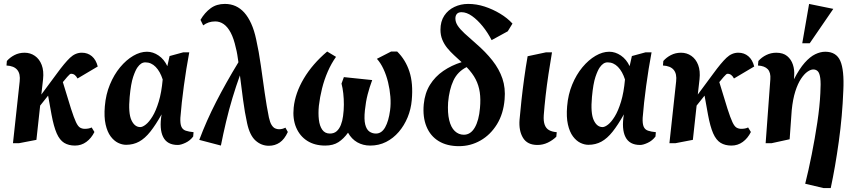

<svg xmlns="http://www.w3.org/2000/svg" viewBox="-20 -728 4357 976"><path d="M45.9 0 80 -314Q89 -391 13 -395L14.9 -418Q30.4 -436 53.6 -448Q76.9 -460 104.9 -460Q134.4 -460 157.4 -443.9Q180.5 -427.9 192 -397.8Q203.5 -367.7 198.9 -325L190.1 -247.4L269 -354Q308.7 -408.5 335.9 -434.3Q363.1 -460.1 396 -460.1Q425.7 -460.1 447 -442.2Q468.2 -424.3 476.9 -390L374 -329Q368.1 -340.3 360.3 -346.6Q352.4 -353 341.1 -353Q337.9 -353 333.7 -349.4Q329.5 -345.9 321.6 -336.9Q313.6 -327.9 299.5 -310.6L341.1 -175Q356 -128.7 366.3 -106.9Q376.6 -85.1 387.4 -79.1Q398.1 -73.1 411.1 -73.1Q420.1 -73.1 429.4 -74.7Q438.6 -76.4 445.9 -80.1L460 -57Q444.2 -25.2 418.8 -6.6Q393.4 12 361 12Q329 12 306.1 -1.9Q283.3 -15.9 268.2 -50.2Q253.2 -84.5 242 -144.9L224.5 -241.9L184.1 -191.2L165.1 -17.1L76.1 0Z M621 8.1Q601 8.1 580.2 -1.9Q559.5 -12 542.5 -34.6Q525.5 -57.3 516.9 -95.2Q508.3 -133.1 512.9 -187.9Q517.9 -248.1 538.8 -298.4Q559.6 -348.8 590.7 -386.2Q621.9 -423.6 657.4 -444.3Q692.9 -465 727 -465Q758.1 -465 786.4 -445.6Q814.6 -426.2 830.6 -391.7L842.1 -443.1L911.9 -462.1H942.1Q926.5 -379.1 914.6 -291.1Q902.6 -203 896.9 -129Q895.5 -99.1 902 -84.1Q908.5 -69 924.2 -63.7Q939.9 -58.4 963.9 -56.1L962 -34Q946.2 -13 922.8 -2.1Q899.4 8.9 883.9 8.9Q829.7 8.9 809.4 -31.6Q789 -72.1 801.4 -146.6Q771.4 -93.1 744.1 -58.7Q716.7 -24.2 687.2 -8.1Q657.6 8.1 621 8.1ZM693.1 -82Q704.7 -82 721.3 -95Q737.9 -108 755.3 -136.4Q772.7 -164.7 786.9 -211.3Q801.1 -257.9 807 -324Q794 -364.6 771.4 -387.8Q748.7 -411 719.1 -411Q707.2 -411 697.7 -404.8Q688.1 -398.6 679.1 -385.9Q668.4 -371.1 656.9 -337.2Q645.4 -303.2 639.1 -234.9Q631.6 -153.1 647.9 -117.6Q664.1 -82 693.1 -82Z M993 -16.9Q1029.5 -114.5 1079.1 -211Q1128.6 -307.5 1192 -411.6Q1189.1 -432.6 1186.1 -450.9Q1183.1 -469.2 1179 -484Q1168.6 -532.1 1152.8 -561.9Q1137 -591.6 1117.1 -605.4Q1097.3 -619.1 1074.1 -619.1Q1056.3 -619.1 1041.2 -614.1Q1026.1 -609 1012.9 -599L999.1 -627Q1020.6 -663.8 1050.6 -685.9Q1080.6 -708.1 1122.9 -708.1Q1153 -708.1 1177.6 -697Q1202.1 -685.9 1221.9 -663.9Q1241.6 -641.9 1257 -607.9Q1272.4 -574 1282.1 -528.1Q1296 -466 1305.9 -395.4Q1315.7 -324.9 1325.6 -256.1Q1335.4 -187.3 1346.9 -131Q1352.4 -105.8 1360.6 -92.8Q1368.7 -79.9 1378.6 -75.4Q1388.5 -71 1398.1 -71Q1407.6 -71 1415.7 -73.2Q1423.9 -75.5 1430.9 -79.1L1443.1 -57.1Q1426 -19.8 1401.8 -3.4Q1377.6 13 1346.9 13Q1308.4 13 1278.9 -13.6Q1249.4 -40.1 1236.1 -101.9Q1224.3 -155.5 1215.8 -219.1Q1207.4 -282.8 1199.6 -344.8Q1180.1 -291.1 1161.9 -230.8Q1143.7 -170.4 1129.1 -108.6Q1114.5 -46.8 1102.9 11.9Z M1633.1 12Q1579.5 12 1541.6 -12.2Q1503.8 -36.4 1485.4 -80Q1467 -123.6 1472.9 -181.1Q1480.4 -254.4 1524.2 -328.5Q1568.1 -402.6 1643.1 -466.1L1688.1 -439Q1664 -405.2 1646.1 -364Q1628.1 -322.7 1617.1 -278.4Q1606 -234.1 1600.9 -190Q1597.2 -152 1600.9 -120Q1604.5 -88 1618.1 -68.6Q1631.7 -49.1 1657 -49.1Q1677.9 -49.1 1691.3 -60.9Q1704.7 -72.7 1712.7 -92.9Q1720.7 -113 1723.9 -138Q1727.9 -166.6 1728 -195.9Q1728.1 -225.3 1725 -253.1Q1721.9 -281 1716 -303L1728 -336L1872 -321Q1858.5 -285 1848.9 -248Q1839.4 -211 1834.9 -167Q1830.1 -121 1836.5 -95.4Q1842.9 -69.9 1857.5 -59.5Q1872.1 -49.1 1891 -49.1Q1920 -49.1 1937.9 -80.9Q1955.7 -112.6 1962.9 -166.9Q1967.4 -200 1964.4 -236.8Q1961.5 -273.5 1952.7 -309.8Q1943.9 -346 1929.3 -377.3Q1914.7 -408.5 1895.9 -429L1968.1 -466H1999Q2041.5 -424.5 2061.2 -364.1Q2080.9 -303.8 2073.1 -218.9Q2069.2 -173.3 2052.1 -131.6Q2034.9 -90 2007.1 -57.5Q1979.2 -25 1942.6 -6.5Q1905.9 12 1862 12Q1825.5 12 1796.2 -4.6Q1767 -21.3 1749.1 -53.5Q1727.4 -23 1700.6 -5.5Q1673.7 12 1633.1 12Z M2313.1 15Q2252 15 2209.8 -10.8Q2167.6 -36.6 2147.9 -84.8Q2128.1 -133 2134.1 -198Q2139.5 -254.5 2165.5 -296.6Q2191.5 -338.6 2233.4 -367.4Q2275.3 -396.1 2326.5 -412Q2307.4 -429.8 2288.4 -447.1Q2269.5 -464.4 2253.8 -483.6Q2238 -502.9 2228.5 -525.9Q2219 -549 2219 -577Q2219 -619 2238.3 -648.3Q2257.6 -677.5 2289.9 -692.8Q2322.1 -708.1 2360.1 -708.1Q2402 -708.1 2443.6 -694.6Q2485.1 -681 2522.1 -658.7Q2559.1 -636.5 2585.1 -608.1L2561.1 -568.9L2479.1 -524Q2459.6 -562.3 2433.4 -594.6Q2407.1 -626.9 2379.6 -646.4Q2352.1 -666 2326 -666Q2310.5 -666 2302.7 -657.5Q2294.9 -649 2294.9 -634Q2294.9 -615.5 2306.6 -597.6Q2318.4 -579.7 2341.4 -558.3Q2364.5 -536.9 2399.1 -506.9Q2448.5 -464.4 2483.1 -420.5Q2517.7 -376.6 2534 -328.5Q2550.2 -280.4 2545.1 -223Q2539.1 -149.6 2506.1 -96.1Q2473 -42.5 2422.5 -13.8Q2372 15 2313.1 15ZM2337.9 -43.1Q2372.4 -43.1 2393.5 -79.6Q2414.6 -116 2419.9 -179.1Q2424 -224.1 2418.8 -259.2Q2413.6 -294.3 2398 -324.8Q2382.4 -355.3 2352 -386.9Q2306 -364 2284.8 -318.4Q2263.6 -272.9 2257.9 -208Q2254.5 -154.5 2263.4 -117.4Q2272.2 -80.4 2291.9 -61.7Q2311.5 -43.1 2337.9 -43.1Z M2712.1 8.9Q2660.6 8.9 2638.6 -27.4Q2616.5 -63.6 2621.1 -120.1Q2624.8 -163.5 2630.7 -217.6Q2636.6 -271.8 2644.6 -329.8Q2652.5 -387.9 2662.1 -442.1L2756.1 -462.1H2786Q2776.7 -407.7 2768.1 -351Q2759.5 -294.2 2753.5 -240.8Q2747.5 -187.4 2744.1 -142.1Q2742.1 -112.1 2748.9 -93.7Q2755.6 -75.2 2770.9 -66.6Q2786.1 -58 2810.1 -56L2807.9 -33Q2789.2 -14.8 2764.4 -2.9Q2739.6 8.9 2712.1 8.9Z M2971 8.1Q2951 8.1 2930.2 -1.9Q2909.5 -12 2892.5 -34.6Q2875.5 -57.3 2866.9 -95.2Q2858.3 -133.1 2862.9 -187.9Q2867.9 -248.1 2888.8 -298.4Q2909.6 -348.8 2940.7 -386.2Q2971.9 -423.6 3007.4 -444.3Q3042.9 -465 3077 -465Q3108.1 -465 3136.4 -445.6Q3164.6 -426.2 3180.6 -391.7L3192.1 -443.1L3261.9 -462.1H3292.1Q3276.5 -379.1 3264.6 -291.1Q3252.6 -203 3246.9 -129Q3245.5 -99.1 3252 -84.1Q3258.5 -69 3274.2 -63.7Q3289.9 -58.4 3313.9 -56.1L3312 -34Q3296.2 -13 3272.8 -2.1Q3249.4 8.9 3233.9 8.9Q3179.7 8.9 3159.4 -31.6Q3139 -72.1 3151.4 -146.6Q3121.4 -93.1 3094.1 -58.7Q3066.7 -24.2 3037.2 -8.1Q3007.6 8.1 2971 8.1ZM3043.1 -82Q3054.7 -82 3071.3 -95Q3087.9 -108 3105.3 -136.4Q3122.7 -164.7 3136.9 -211.3Q3151.1 -257.9 3157 -324Q3144 -364.6 3121.4 -387.8Q3098.7 -411 3069.1 -411Q3057.2 -411 3047.7 -404.8Q3038.1 -398.6 3029.1 -385.9Q3018.4 -371.1 3006.9 -337.2Q2995.4 -303.2 2989.1 -234.9Q2981.6 -153.1 2997.9 -117.6Q3014.1 -82 3043.1 -82Z M3382.9 0 3417 -314Q3426 -391 3350 -395L3351.9 -418Q3367.4 -436 3390.6 -448Q3413.9 -460 3441.9 -460Q3471.4 -460 3494.4 -443.9Q3517.5 -427.9 3529 -397.8Q3540.5 -367.7 3535.9 -325L3527.1 -247.4L3606 -354Q3645.7 -408.5 3672.9 -434.3Q3700.1 -460.1 3733 -460.1Q3762.7 -460.1 3784 -442.2Q3805.2 -424.3 3813.9 -390L3711 -329Q3705.1 -340.3 3697.3 -346.6Q3689.4 -353 3678.1 -353Q3674.9 -353 3670.7 -349.4Q3666.5 -345.9 3658.6 -336.9Q3650.6 -327.9 3636.5 -310.6L3678.1 -175Q3693 -128.7 3703.3 -106.9Q3713.6 -85.1 3724.4 -79.1Q3735.1 -73.1 3748.1 -73.1Q3757.1 -73.1 3766.4 -74.7Q3775.6 -76.4 3782.9 -80.1L3797 -57Q3781.2 -25.2 3755.8 -6.6Q3730.4 12 3698 12Q3666 12 3643.1 -1.9Q3620.3 -15.9 3605.2 -50.2Q3590.2 -84.5 3579 -144.9L3561.5 -241.9L3521.1 -191.2L3502.1 -17.1L3413.1 0Z M4166 228 4073.1 206Q4090 139 4106.2 57.5Q4122.4 -24 4134.8 -106Q4147.1 -188 4150.1 -255Q4153.1 -304.9 4149.7 -330.7Q4146.2 -356.5 4137.2 -365.7Q4128.2 -374.9 4114 -374.9Q4101.1 -374.9 4084.8 -363.6Q4068.5 -352.4 4052.1 -327.9Q4035.6 -303.4 4022.9 -263.7Q4010.2 -224 4004.6 -167.7L3994 -20.1L3901.9 0H3872L3895.9 -325Q3898.6 -359.2 3882.9 -376.1Q3867.1 -393 3832.9 -395L3835.1 -418Q3851.8 -436.9 3875.4 -448.4Q3899.1 -460 3926 -460Q3960.7 -460 3981.3 -443.1Q4001.9 -426.1 4010.6 -399.4Q4019.4 -372.7 4017 -343L4016 -325.2Q4043.5 -378.5 4070.6 -409.1Q4097.7 -439.6 4124.1 -452.3Q4150.4 -465 4175.1 -465Q4231.1 -465 4251.5 -418.5Q4271.9 -372 4266.9 -268Q4261.9 -138 4243.9 -8.5Q4225.9 121 4202.9 228ZM4058.1 -507.9 4092.9 -708 4216 -682.9 4096 -507.9Z"/></svg>

Font: Ancizar Serif Light
Style: Italic
Weight: 300
Italic angle: -4°
Designer: Cesar Puertas, Viviana Monsalve, Julian Moncada, Julian Prieto, Jose Castro, Felipe Aragon, Mariel Hernandez, Sara Alarc
Version: Version 8.100